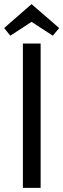

<svg xmlns="http://www.w3.org/2000/svg" viewBox="-21 -911 307 931"><path d="M176 -700V0H90V-700ZM235 -738 132 -805 29 -738 -1 -775 132 -891 266 -775Z"/></svg>

Font: Strait
Style: Regular
Weight: 400
Designer: Eduardo Rodriguez Tunni
Foundry: Eduardo Rodriguez Tunni
Version: Version 1.002; ttfautohint (v1.8.4.7-5d5b);gftools[0.9.23]